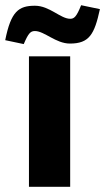

<svg xmlns="http://www.w3.org/2000/svg" viewBox="-62 -716 403 736"><path d="M49 -500V0H207V-500ZM-42 -562 29 -547C47 -589 55 -597 72 -597C108 -597 152 -549 206 -549C280 -549 300 -584 321 -681L249 -696C231 -651 222 -644 207 -644C170 -644 128 -694 72 -694C9 -694 -20 -672 -42 -562Z"/></svg>

Font: LT Wave Alt Black
Style: Regular
Weight: 900
Designer: Daniel Lyons
Version: Version 2.5 (Glyphs App)